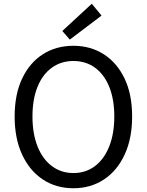

<svg xmlns="http://www.w3.org/2000/svg" viewBox="-20 -990 782 1023"><path d="M371 13Q279 13 208.5 -33.5Q138 -80 98 -166Q58 -252 58 -369Q58 -487 98 -571.5Q138 -656 208.5 -701Q279 -746 371 -746Q463 -746 533.5 -700.5Q604 -655 644 -571Q684 -487 684 -369Q684 -252 644 -166Q604 -80 533.5 -33.5Q463 13 371 13ZM371 -68Q437 -68 486 -105Q535 -142 562 -210Q589 -278 589 -369Q589 -461 562 -527.5Q535 -594 486 -629.5Q437 -665 371 -665Q306 -665 256.5 -629.5Q207 -594 180 -527.5Q153 -461 153 -369Q153 -278 180 -210Q207 -142 256.5 -105Q306 -68 371 -68ZM352 -779 312 -825 469 -970 521 -907Z"/></svg>

Font: Noto Sans TC Thin
Style: Regular
Weight: 400
Version: Version 2.004-H2;hotconv 1.0.118;makeotfexe 2.5.65603